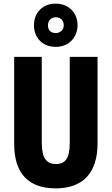

<svg xmlns="http://www.w3.org/2000/svg" viewBox="-20 -1027 614 1057"><path d="M287 -769C359 -769 407 -821 407 -889C407 -956 358 -1007 287 -1007C214 -1007 167 -957 167 -888C167 -819 214 -769 287 -769ZM287 -845C258 -845 244 -863 244 -888C244 -914 262 -932 287 -932C313 -932 331 -914 331 -888C331 -863 312 -845 287 -845ZM517 -238V-714H364V-242C364 -155 340 -124 287 -124C237 -124 210 -156 210 -241V-714H58V-235C58 -70 139 10 286 10C436 10 517 -74 517 -238Z"/></svg>

Font: Noto Sans Georgian ExtraCondensed ExtraBold
Style: Regular
Weight: 800
Width: 2
Designer: Monotype Design Team, Akaki Razmadze
Foundry: Google LLC
Version: Version 2.005